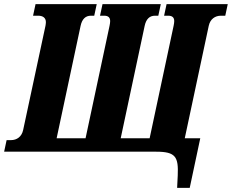

<svg xmlns="http://www.w3.org/2000/svg" viewBox="-60 -734 1122 929"><path d="M797 175H858L909 -65H834L950 -609C957 -642 981 -658 1009 -658H1030L1042 -714H746L734 -658H754C774 -658 783 -649 783 -632C783 -626 782 -618 780 -609L664 -65H524L640 -609C647 -642 664 -658 690 -658H706L718 -714H436L424 -658H444C464 -658 473 -649 473 -632C473 -626 472 -618 470 -609L354 -65H214L330 -609C337 -642 354 -658 380 -658H396L408 -714H112L100 -658H125C147 -658 162 -648 162 -627C162 -622 161 -615 160 -609L52 -105C45 -72 21 -56 -7 -56H-28L-40 0H696C790 0 804 25 800 115Z"/></svg>

Font: Noto Serif ExtraCondensed Black
Style: Italic
Weight: 900
Width: 2
Italic angle: -12°
Designer: Monotype Design Team
Foundry: Monotype Imaging Inc.
Version: Version 2.014